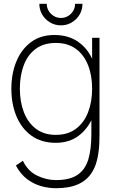

<svg xmlns="http://www.w3.org/2000/svg" viewBox="-20 -740 616 1015"><path d="M302 -606Q270.5 -606 244.5 -621.5Q218.5 -637 203.2 -662.8Q188 -688.5 188 -720H227Q227 -689.5 249.2 -667.2Q271.5 -645 302 -645Q333.5 -645 355.2 -667.2Q377 -689.5 377 -720H416Q416 -688.5 400.8 -662.8Q385.5 -637 359.5 -621.5Q333.5 -606 302 -606ZM276 255Q237 255 197.5 244Q158 233 123.2 206.8Q88.5 180.5 64 135L101 110Q128 165.5 177 188.8Q226 212 276 212Q348.5 212 389.2 184.8Q430 157.5 446.5 103.8Q463 50 463 -30V-168H467V-540H506V-30Q506 -5.5 505 17.5Q504 40.5 501 63Q493 128.5 466.2 171Q439.5 213.5 392.5 234.2Q345.5 255 276 255ZM275 15Q198.5 15 146.2 -22.8Q94 -60.5 67 -125.2Q40 -190 40 -271Q40 -350.5 66.5 -415Q93 -479.5 143.8 -517.2Q194.5 -555 267 -555Q342.5 -555 394.2 -518.2Q446 -481.5 472.5 -417.2Q499 -353 499 -271Q499 -190.5 472.8 -125.8Q446.5 -61 396.5 -23Q346.5 15 275 15ZM275 -27Q338.5 -27 381.2 -59Q424 -91 445.5 -146.2Q467 -201.5 467 -271Q467 -341.5 445.2 -396.2Q423.5 -451 380.8 -482Q338 -513 275 -513Q210.5 -513 168.2 -481.2Q126 -449.5 105.5 -394.8Q85 -340 85 -271Q85 -201.5 106.5 -146.2Q128 -91 170.2 -59Q212.5 -27 275 -27Z"/></svg>

Font: Manrope ExtraLight
Style: Regular
Weight: 200
Designer: Mikhail Sharanda
Foundry: Mikhail Sharanda
Version: Version 4.505